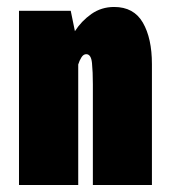

<svg xmlns="http://www.w3.org/2000/svg" viewBox="-20 -531 490 551"><path d="M34.5 0V-500H183L195 -441.5Q213.5 -470.5 242.2 -490.8Q271 -511 307.5 -511Q364 -511 390 -466Q416 -421 416 -347V0H246.5V-289Q246.5 -324.5 244 -350Q241.5 -375.5 227.5 -375.5Q219.5 -375.5 213.8 -366.5Q208 -357.5 204.5 -346V0Z"/></svg>

Font: Trispace Condensed ExtraBold
Style: Regular
Weight: 800
Width: 3
Designer: Tyler Finck
Foundry: Etcetera Type Company
Version: Version 1.210; ttfautohint (v1.8.3)